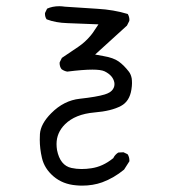

<svg xmlns="http://www.w3.org/2000/svg" viewBox="-20 -474 540 615"><path d="M242.7 120.6Q277.8 120.6 307.6 109.9Q344.7 96.2 377.4 69.3L394.5 42.5Q394.5 41.5 394.5 40.5Q394.5 28.8 388.7 20L375.5 13.7L358.9 14.6Q349.6 20.5 344.2 29.8L343.3 32.2L341.3 33.7Q309.1 59.6 272.9 64.9Q257.3 67.4 241 67.4Q224.6 67.4 209 64Q172.4 56.2 162.6 6.3Q161.1 -3.4 161.1 -12.7Q161.1 -48.8 188 -75.7Q220.7 -108.4 282.7 -113.8Q336.9 -118.2 367.7 -134.8Q395 -149.4 400.9 -187Q402.8 -198.7 402.8 -207.3Q402.8 -215.8 401.9 -222.7Q399.4 -235.8 393.1 -244.1Q377.4 -264.6 360.4 -276.9Q343.3 -289.1 311.5 -294.4L284.7 -299.3L386.7 -392.1L394 -406.7Q394.5 -408.2 394.5 -409.7Q394.5 -420.4 389.2 -429.2Q343.8 -442.9 292.5 -445.8Q241.2 -448.7 188 -452.6Q177.7 -454.1 169.9 -454.1Q147.9 -454.1 130.9 -446.3L124.5 -433.1Q124 -431.6 124 -430.7Q124 -419.4 129.4 -412.1Q158.7 -400.9 195.8 -399.9Q232.9 -398.9 295.4 -396Q279.8 -372.6 276.9 -368.4Q273.9 -364.3 271 -360.8Q253.4 -339.4 231 -324.2Q204.1 -305.7 178.2 -288.6L171.4 -274.9Q170.9 -273.4 170.9 -272.5Q170.9 -260.3 177.2 -252.4Q185.1 -246.6 195.3 -244.6Q246.1 -251 275.9 -251Q303.2 -251 314.9 -245.6Q341.8 -232.4 346.2 -210Q346.7 -207 346.7 -204.8Q346.7 -202.6 346.2 -199.2Q345.7 -195.8 343.5 -191.4Q341.3 -187 338.1 -183.8Q335 -180.7 331.1 -178.2Q324.7 -174.3 315.4 -171.4Q289.6 -163.6 235.8 -157.7Q184.6 -152.3 144 -111.3Q110.4 -77.6 107.9 -44.9Q107.4 -35.6 107.4 -26.4Q107.4 2 114.3 31.7Q122.1 65.9 151.6 91.1Q181.2 116.2 223.6 119.6Q233.4 120.6 242.7 120.6Z"/></svg>

Font: NaikaiFont
Style: ExtraLight
Weight: 200
Version: Version 1.89